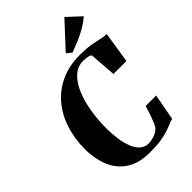

<svg xmlns="http://www.w3.org/2000/svg" viewBox="-287 -1109 1234 1234"><g transform="rotate(-45 330.0 -492.5)"><path d="M320.5 10Q239.5 10 185 -16Q130.5 -42 98 -86.5Q65.5 -131 51.5 -187Q37.5 -243 37.5 -303Q37.5 -395.5 63.8 -476.8Q90 -558 141.5 -620Q193 -682 268.5 -717.2Q344 -752.5 442.5 -752.5Q498 -752.5 536.8 -746Q575.5 -739.5 604.5 -732.8Q633.5 -726 660 -725L627 -513H509L495.5 -696Q487.5 -702 477 -705Q466.5 -708 454.5 -709.2Q442.5 -710.5 429.5 -710.5Q379.5 -710.5 341.5 -675.2Q303.5 -640 278.2 -579.8Q253 -519.5 241 -444.8Q229 -370 229.5 -291.5Q230 -245.5 236.2 -200.2Q242.5 -155 256.8 -118.2Q271 -81.5 295 -59.2Q319 -37 354.5 -37Q371.5 -37 391 -41.8Q410.5 -46.5 428.8 -56.5Q447 -66.5 458.5 -83.5Q463.5 -91 470.8 -108Q478 -125 485.5 -146Q493 -167 499.5 -187Q506 -207 509.5 -221H605L572 -42.5Q556.5 -38.5 536.2 -30Q516 -21.5 487.5 -12Q459 -2.5 418.5 3.8Q378 10 320.5 10ZM420 -796 386.5 -824 545 -995 636.5 -910Q604.5 -882.5 566.8 -861Q529 -839.5 491 -823.8Q453 -808 420 -796Z"/></g></svg>

Font: Merriweather 96pt Black
Style: Italic
Weight: 900
Italic angle: -7.8°
Version: Version 2.101